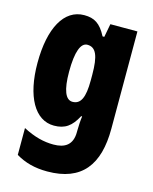

<svg xmlns="http://www.w3.org/2000/svg" viewBox="-119 -642 763 960"><g transform="rotate(15 262.0 -161.5)"><path d="M197 -563C93 -563 32 -453 32 -272C32 -99 93 10 192 10C249 10 282 -14 312 -71H317C314 -51 312 -17 312 5V11C312 78 273 102 214 102C165 102 115 90 56 59V198C103 226 154 240 219 240C398 240 474 137 474 -49V-553H334L321 -484H312C281 -544 249 -563 197 -563ZM250 -424C294 -424 312 -384 312 -285V-256C312 -168 294 -129 251 -129C215 -129 196 -176 196 -270C196 -375 216 -424 250 -424Z"/></g></svg>

Font: Noto Sans Thai ExtCond Blk
Style: Regular
Weight: 900
Width: 2
Designer: Monotype Design Team
Foundry: Monotype Imaging Inc.
Version: Version 2.002